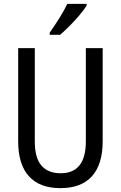

<svg xmlns="http://www.w3.org/2000/svg" viewBox="-20 -963 625 993"><path d="M511 -232Q511 -114 456 -52Q401 10 292 10Q185 10 129.5 -51.5Q74 -113 74 -232V-714H160V-231Q160 -147 194 -107Q228 -67 294 -67Q424 -67 424 -232V-714H511ZM428 -934Q415 -913 391 -884.5Q367 -856 339.5 -828.5Q312 -801 291 -783H237V-794Q263 -831 287.5 -870Q312 -909 328 -943H428Z"/></svg>

Font: Noto Sans Malayalam Condensed
Style: Regular
Weight: 400
Width: 3
Designer: Jelle Bosma - Monotype Design Team
Foundry: Monotype Imaging Inc.
Version: Version 2.104; ttfautohint (v1.8.4.7-5d5b)